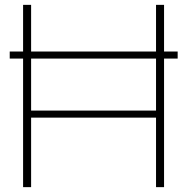

<svg xmlns="http://www.w3.org/2000/svg" viewBox="-20 -770 770 790"><path d="M622 -750H655V-558H711V-529H655V0H622V-286H108V0H75V-529H20V-558H75V-750H108V-558H622ZM108 -315H622V-529H108Z"/></svg>

Font: Poiret One
Style: Regular
Weight: 400
Designer: Denis Masharov
Foundry: Denis Masharov
Version: Version 1.001